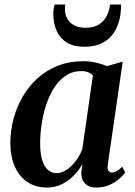

<svg xmlns="http://www.w3.org/2000/svg" viewBox="-20 -814 594 844"><path d="M454 -92.5Q451 -71.5 456.8 -63.5Q462.5 -55.5 472.5 -55.5Q481.5 -55.5 492.5 -61.5Q503.5 -67.5 517.5 -81L530.5 -55.5Q523 -45 505.5 -29.2Q488 -13.5 462.2 -1.5Q436.5 10.5 404 10.5Q370.5 10.5 353.2 -8Q336 -26.5 337.5 -58.5L342.5 -93Q328.5 -68 305.8 -44Q283 -20 253 -4.8Q223 10.5 186.5 10.5Q136.5 10.5 100.2 -14Q64 -38.5 44.8 -82.5Q25.5 -126.5 25.5 -185.5Q25.5 -238 39 -290Q52.5 -342 79 -388Q105.5 -434 144.5 -469.5Q183.5 -505 234.2 -525Q285 -545 347 -545Q374.5 -545 401.8 -538.8Q429 -532.5 450.5 -523.5L519.5 -543ZM388.5 -483Q380.5 -491 367.8 -496.2Q355 -501.5 338 -501.5Q299.5 -501.5 270 -482Q240.5 -462.5 219 -429.8Q197.5 -397 183.8 -355.5Q170 -314 163.2 -269.5Q156.5 -225 156.5 -183Q156.5 -138 165.8 -109.2Q175 -80.5 191 -66.8Q207 -53 228 -53Q245.5 -53 262.2 -61.5Q279 -70 294 -84.5Q309 -99 321 -117.5Q333 -136 341.5 -156.5ZM349.5 -608.5Q302 -608.5 272.2 -627.8Q242.5 -647 228.5 -679.5Q214.5 -712 214.5 -752Q214.5 -767 216.2 -777Q218 -787 220 -794H267Q266.5 -790 266 -785.2Q265.5 -780.5 265.5 -773Q265.5 -752.5 274.8 -734Q284 -715.5 303.8 -703.8Q323.5 -692 356 -692Q394 -692 416.8 -707.5Q439.5 -723 450.5 -746.8Q461.5 -770.5 463.5 -794H512Q512 -790 512 -784.8Q512 -779.5 511.5 -772.5Q509.5 -728 492.2 -690.8Q475 -653.5 440 -631Q405 -608.5 349.5 -608.5Z"/></svg>

Font: Merriweather 72pt SemiBold
Style: Italic
Weight: 600
Italic angle: -7.8°
Version: Version 2.101